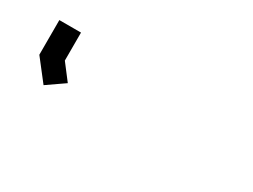

<svg xmlns="http://www.w3.org/2000/svg" viewBox="-29 -866 658 499"><g transform="rotate(30 300.0 -616.5)"><path d="M50 -596V-700H115V-616L151 -569L99 -533Z"/></g></svg>

Font: Turret Road
Style: Bold
Weight: 700
Designer: Noponies
Foundry: Noponies
Version: Version 1.001; ttfautohint (v1.8)